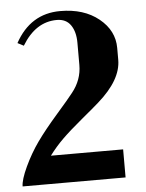

<svg xmlns="http://www.w3.org/2000/svg" viewBox="-51 -742 595 784"><g transform="rotate(-5 246.5 -350.0)"><path d="M225 -700Q322 -700 383 -650.5Q444 -601 444 -530V-481Q444 -399 347 -314Q328 -297 275.5 -253.5Q223 -210 192.5 -180Q162 -150 136 -115H432V0H10Q10 -27 34.5 -79.5Q59 -132 91 -177Q123 -222 175 -281.5Q227 -341 244 -363Q284 -413 284 -474V-565Q284 -610 265 -637.5Q246 -665 208 -665Q121 -665 65 -572L40 -585Q103 -700 225 -700Z"/></g></svg>

Font: Trochut
Style: Bold
Weight: 700
Designer: Andreu Balius
Foundry: Andreu Balius
Version: Version 1.001